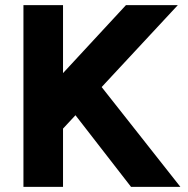

<svg xmlns="http://www.w3.org/2000/svg" viewBox="-20 -727 731 747"><path d="M151.2 -362.6 470 -707H671.8L161.4 -158ZM71.2 -707H225.2V0H71.2ZM211 -359.4 325.6 -451.6 681.8 0H489.8Z"/></svg>

Font: 寒蝉端黑体 Light
Style: Regular
Weight: 300
Designer: ChillDuanSans {Warren2060}; 
Source Han Sans {Ryoko NISHIZUKA 西塚涼子 (kana, bopomofo & ideographs); Paul D. Hunt (Latin, G
Foundry: ChillType&Adobe
Version: Version 1.300;Glyphs 3.3 (3306)